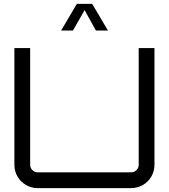

<svg xmlns="http://www.w3.org/2000/svg" viewBox="-20 -967 868 987"><path d="M174 0Q141 0 113.5 -16Q86 -32 70 -59.5Q54 -87 54 -120V-720H135V-120Q135 -104 146.5 -92.5Q158 -81 174 -81H654Q670 -81 681.5 -92.5Q693 -104 693 -120V-720H774V-120Q774 -87 758 -59.5Q742 -32 714.5 -16Q687 0 654 0H174ZM294 -810 375 -947H454L535 -810H473L415 -915L355 -810Z"/></svg>

Font: Orbitron
Style: Regular
Weight: 400
Designer: Matt McInerney
Foundry: The League of Moveable Type
Version: Version 2.001